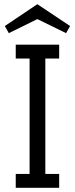

<svg xmlns="http://www.w3.org/2000/svg" viewBox="-20 -895 357 915"><path d="M22 -737 3 -771 158 -875 314 -771 295 -737 158 -804ZM55 0V-66H121V-616H55V-682H262V-616H196V-66H262V0Z"/></svg>

Font: Didact Gothic
Style: Regular
Weight: 400
Designer: Daniel Johnson
Foundry: Daniel Johnson
Version: Version 2.101;PS 002.101;hotconv 1.0.88;makeotf.lib2.5.64775